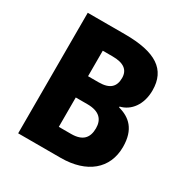

<svg xmlns="http://www.w3.org/2000/svg" viewBox="-164 -850 953 985"><g transform="rotate(30 312.5 -357.0)"><path d="M296 -714H76V0H328C482 0 577 -79 577 -208C577 -312 526 -356 458 -374V-379C518 -393 563 -450 563 -535C563 -659 478 -714 296 -714ZM303 -433H240V-584H298C364 -584 396 -560 396 -512C396 -462 370 -433 303 -433ZM240 -307H309C381 -307 409 -273 409 -222C409 -166 382 -133 313 -133H240Z"/></g></svg>

Font: Noto Sans Thai SemCond ExtBd
Style: Regular
Weight: 800
Width: 4
Designer: Monotype Design Team
Foundry: Monotype Imaging Inc.
Version: Version 2.002